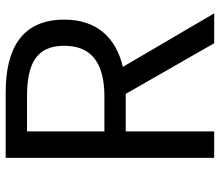

<svg xmlns="http://www.w3.org/2000/svg" viewBox="-69 -704 773 675"><g transform="rotate(-90 317.5 -366.5)"><path d="M325 -311 503 0H608L420 -321C520 -345 586 -410 586 -527C586 -680 479 -733 330 -733H100V0H193V-311ZM316 -386H193V-658H316C433 -658 494 -624 494 -527C494 -431 433 -386 316 -386Z"/></g></svg>

Font: Spoqa Han Sans Neo
Style: Regular
Weight: 400
Designer: [Spoqa Han Sans Neo] Dong-huui Kim ___ Younghwa Kang ___ Yujin Lee ___ [Noto Sans] Ryoko NISHIZUKA ____ (kana & ideograp
Foundry: Spoqa (http://www.spoqa-han-sans.com)
Version: Version 1.100;hotconv 1.0.109;makeotfexe 2.5.65596